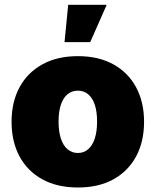

<svg xmlns="http://www.w3.org/2000/svg" viewBox="-20 -789 663 818"><path d="M312 9.8Q223.6 9.8 160.2 -25.1Q96.7 -60.1 63 -123Q29.3 -186 29.3 -270Q29.3 -354 63 -416.7Q96.7 -479.5 160.2 -514.6Q223.6 -549.8 312 -549.8Q400.4 -549.8 463.4 -514.6Q526.4 -479.5 560.1 -416.7Q593.8 -354 593.8 -270Q593.8 -186 560.1 -123Q526.4 -60.1 463.4 -25.1Q400.4 9.8 312 9.8ZM312 -137.2Q336.9 -137.2 355.5 -153.1Q374 -168.9 383.8 -199Q393.6 -229 393.6 -271Q393.6 -313.5 383.8 -342.8Q374 -372.1 355.5 -387.5Q336.9 -402.8 312 -402.8Q286.6 -402.8 267.8 -387.5Q249 -372.1 239.3 -342.8Q229.5 -313.5 229.5 -271Q229.5 -229 239.3 -199Q249 -168.9 267.8 -153.1Q286.6 -137.2 312 -137.2ZM254.9 -609.4 270.5 -768.6H434.6L364.3 -609.4Z"/></svg>

Font: Inter 16pt Black
Style: Regular
Weight: 900
Version: Version 4.001;git-66647c0bb